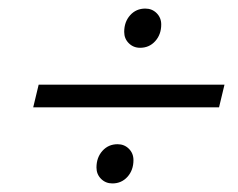

<svg xmlns="http://www.w3.org/2000/svg" viewBox="-20 -566 555 448"><path d="M57.5 -315.6 70.2 -368.4H503.8L491.1 -315.6ZM242.2 -138Q226.5 -138 215.8 -148.7Q205.1 -159.4 205.1 -175.1Q205.1 -198.6 219.1 -214.1Q233 -229.5 254.4 -229.5Q270.1 -229.5 280.8 -218.8Q291.4 -208.2 291.4 -192.4Q291.4 -169.1 277.5 -153.5Q263.5 -138 242.2 -138ZM306.9 -454.5Q291.2 -454.5 280.5 -465.2Q269.8 -475.8 269.8 -491.6Q269.8 -515.1 283.8 -530.6Q297.7 -546 319.1 -546Q334.8 -546 345.5 -535.3Q356.2 -524.6 356.2 -508.9Q356.2 -485.6 342.2 -470Q328.3 -454.5 306.9 -454.5Z"/></svg>

Font: Platypi Light
Style: Italic
Weight: 300
Italic angle: -13°
Designer: David Sargent
Foundry: Bolt Cutter Type
Version: Version 1.200